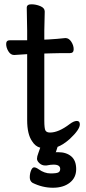

<svg xmlns="http://www.w3.org/2000/svg" viewBox="-20 -671 400 897"><path d="M168 19Q145 13.2 129.9 -11.2Q106.9 -43.9 106.9 -109.9V-418Q100.1 -418 46.9 -414.1H45.9Q29.8 -414.1 19.3 -431.2Q8.8 -448.2 8.8 -465.6Q8.8 -482.9 25.9 -482.9H106.9V-527.8L105 -634.8Q105 -650.9 126.5 -650.9Q147.9 -650.9 168.5 -642.3Q189 -633.8 189 -617.2L187 -527.8V-485.8L209 -486.8Q245.1 -488.8 285.2 -493.2H286.1Q301.8 -493.2 313 -476.1Q324.2 -459 324.2 -440.9Q324.2 -422.9 307.1 -422.9H268.1Q240.2 -422.9 220.2 -421.9L187 -420.9V-107.9Q187 -69.8 192.6 -60.8Q198.2 -51.8 213.9 -51.8Q253.9 -51.8 306.2 -91.8Q325.2 -106 339.1 -106Q353 -106 353 -89.8Q353 -65.9 306.2 -22Q275.9 4.9 249 15.1L241.2 39.1Q235.8 40 241.5 40Q247.1 40 252 40Q290 40 313 59.6Q335.9 79.1 335.9 119.1Q335.9 159.2 305.9 182.6Q275.9 206.1 227.1 206.1Q178.2 206.1 131.8 183.1Q119.1 174.8 119.1 157.5Q119.1 140.1 125 125.5Q130.9 110.8 139.4 110.8Q147.9 110.8 161.1 120.1Q188 139.2 216.1 139.2Q244.1 139.2 252.7 134.5Q261.2 129.9 261.2 118.2Q261.2 98.1 230 98.1Q216.8 98.1 196.8 102.1H190.9Q175.8 102.1 164.3 91.6Q152.8 81.1 152.8 70.6Q152.8 60.1 159.2 43.9Q164.1 29.8 168 19Z"/></svg>

Font: LXGW WenKai Screen
Style: Regular
Weight: 400
Designer: LXGW / Fontworks Inc.
Foundry: LXGW / Fontworks Inc.
Version: Version 1.510;January 18,2025